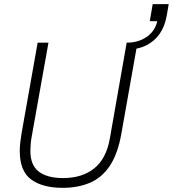

<svg xmlns="http://www.w3.org/2000/svg" viewBox="-20 -891 831 923"><path d="M281 12Q185 12 130 -28Q75 -68 75 -166Q75 -184 77.5 -206.5Q80 -229 84 -252L161 -686H213L132 -232Q129 -217 127.5 -198.5Q126 -180 126 -167Q126 -96 167 -65.5Q208 -35 283 -35Q375 -35 433 -81.5Q491 -128 508 -225L589 -686H641L563 -246Q546 -151 508 -94Q470 -37 412.5 -12.5Q355 12 281 12ZM583 -652 590 -686Q645 -686 685 -713.5Q725 -741 736 -789H700L714 -871H791L781 -813Q772 -763 746.5 -727Q721 -691 680 -671.5Q639 -652 583 -652Z"/></svg>

Font: Archivo SemiCondensed Thin
Style: Italic
Weight: 250
Width: 4
Italic angle: -10°
Designer: Hector Gatti
Foundry: Omnibus-Type
Version: Version 2.001